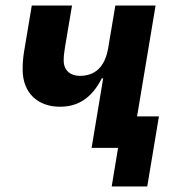

<svg xmlns="http://www.w3.org/2000/svg" viewBox="-20 -536 640 696"><path d="M384.9 139.9H513.8L556.1 -114H476.9L544 -516H398.1L372.2 -361.9C360.1 -291.9 323.9 -261 269.2 -261C234 -261 210.9 -282 210.9 -316.1C210.9 -332 212 -343 215.9 -366.8L241.1 -516H95.2L67.1 -348C63.9 -328.1 62.1 -307.9 62.1 -284.1C62.1 -197.1 119 -149.1 197.1 -149.1C261 -149.1 311.1 -177.9 349.1 -252.1H354L312.1 0H408Z"/></svg>

Font: Margiela Mono Italic Bold It
Style: Regular
Weight: 700
Designer: Mike Abbink, Paul van der Laan, Pieter van Rosmalen
Foundry: Bold Monday
Version: Version 2.003 2021